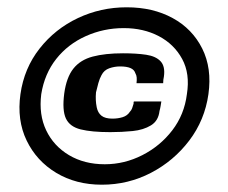

<svg xmlns="http://www.w3.org/2000/svg" viewBox="-20 -504 625 526"><path d="M36 -246Q46 -317 88.5 -371Q131 -425 193.5 -454.5Q256 -484 327 -484Q399 -484 453 -454.5Q507 -425 534 -371Q561 -317 551 -246Q541 -175 498.5 -119Q456 -63 393.5 -30.5Q331 2 259 2Q188 2 134 -30.5Q80 -63 53 -119Q26 -175 36 -246ZM93 -246Q86 -190 106.5 -147Q127 -104 169 -79Q211 -54 267 -54Q321 -54 370 -79Q419 -104 452 -147Q485 -190 492 -246Q501 -302 479 -342.5Q457 -383 415 -405Q373 -427 319 -427Q264 -427 215 -405Q166 -383 134 -342.5Q102 -302 93 -246ZM317 -358Q354 -358 380.5 -354Q407 -350 420 -336Q433 -322 429 -294Q428 -290 427.5 -285.5Q427 -281 427 -276H354Q355 -285 354.5 -291.5Q354 -298 351 -303Q348 -313 337.5 -317.5Q327 -322 309 -322Q294 -322 279.5 -317Q265 -312 258 -298Q253 -289 249.5 -276.5Q246 -264 243 -251Q242 -240 242.5 -230Q243 -220 245 -210Q248 -195 258 -187Q268 -179 288 -179Q303 -179 316 -183Q329 -187 336 -198Q340 -202 342 -207.5Q344 -213 346 -220Q346 -222 346 -223.5Q346 -225 347 -226H422Q421 -220 420 -213.5Q419 -207 417 -200Q414 -173 393.5 -160.5Q373 -148 343.5 -145Q314 -142 282 -142Q231 -142 201 -149.5Q171 -157 160.5 -179.5Q150 -202 156 -248Q162 -292 181 -316Q200 -340 234 -349Q268 -358 317 -358Z"/></svg>

Font: Genos ExtraBold
Style: Italic
Weight: 800
Italic angle: -8°
Version: Version 1.010